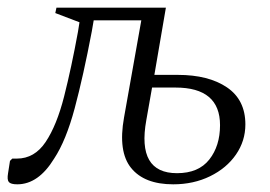

<svg xmlns="http://www.w3.org/2000/svg" viewBox="-30 -470 704 500"><path d="M209 -388Q187 -272 164.5 -188Q142 -104 111 -57Q70 10 15 10Q-2 10 -7 4Q-12 -2 -9 -19L-4 -51L2 -57H14Q60 -57 89 -100.5Q118 -144 137 -219Q156 -294 173 -387L177 -412L114 -436L117 -450H402L372 -275H433Q513 -275 561 -242.5Q609 -210 609 -146Q609 -103 584.5 -67.5Q560 -32 517 -11Q474 10 421 10Q346 10 311.5 -32.5Q277 -75 293 -164L338 -417H214ZM351 -157Q326 -19 431 -19Q487 -19 515 -54.5Q543 -90 543 -144Q543 -242 427 -242H366Z"/></svg>

Font: Spectral Light
Style: Italic
Weight: 300
Italic angle: -10°
Designer: Jean-Baptiste Levee
Foundry: Production Type
Version: Version 2.001